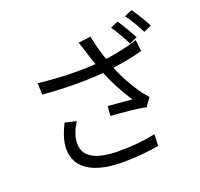

<svg xmlns="http://www.w3.org/2000/svg" viewBox="-151 -1031 1303 1249"><g transform="rotate(-20 500.0 -406.5)"><path d="M772.6 -822 718.8 -799.3C746.4 -761.5 780.3 -700.7 800.1 -660.3L854.2 -684.4C833.8 -724.9 797.6 -786.2 772.6 -822ZM883.2 -861.5 830 -838.8C858.9 -800.8 891.5 -744.2 913.3 -700.2L967 -724.3C948.2 -762 909.8 -824.1 883.2 -861.5ZM513.3 -701.3C523.4 -669.8 537.8 -624.4 559.4 -566.7C593.1 -476.5 647.6 -376.7 690.3 -313.4C654.4 -317.3 580.2 -323.5 524.2 -328.1L518.3 -261.7C590.4 -256.7 711.5 -245.8 759.7 -234.2L800.3 -290.9C785.2 -307.2 770.1 -324.5 756.6 -344C714.3 -402.5 663.2 -494.9 632.2 -581.1C608.8 -646.4 583 -732.3 573.6 -790.5L488 -780C497.7 -753.4 506.5 -722.9 513.3 -701.3ZM147.2 -623.5 149.2 -543.6C325.7 -529.2 484.5 -530.3 611.8 -545.1C684.8 -553.9 780.4 -569.7 851.3 -590.2L842.1 -669C764.3 -642.3 665.2 -624.1 586.1 -615.5C471.6 -603.4 314.1 -603.8 147.2 -623.5ZM301.6 -304.7 223.4 -322.6C195 -263.7 175.1 -211.6 175.1 -156.1C175.1 -20.5 295.3 48 485.1 49.2C596.9 49.8 681.4 38.9 743.9 27.7L747.4 -52.2C677.6 -36.7 591.1 -26.9 489.7 -27.5C341 -28.8 254.1 -70.5 254.1 -165.6C254.1 -213.3 271.9 -256.5 301.6 -304.7Z"/></g></svg>

Font: Source Han Sans JP VF
Style: Regular
Weight: 250
Designer: Ryoko NISHIZUKA 西塚涼子 (kana, bopomofo & ideographs); Paul D. Hunt (Latin, Greek & Cyrillic); Sandoll Communications 산돌커뮤니
Foundry: Adobe
Version: Version 2.004;hotconv 1.0.118;makeotfexe 2.5.65603